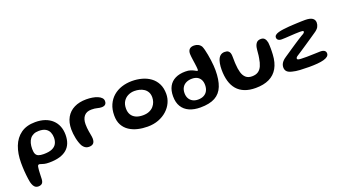

<svg xmlns="http://www.w3.org/2000/svg" viewBox="-65 -1265 3782 2123"><g transform="rotate(-20 1825.5 -203.0)"><path d="M106 235Q89 235 75.5 227Q62 219 52.2 202Q42.5 185 35.5 158.5Q31.5 138.5 28.2 115.8Q25 93 22.5 69Q20 45 18.2 20.2Q16.5 -4.5 15.8 -28.8Q15 -53 15 -76Q15 -183.5 47 -267Q79 -350.5 145.5 -398.2Q212 -446 315 -446Q379 -446 428.8 -428.5Q478.5 -411 513.2 -378.5Q548 -346 566 -300.8Q584 -255.5 584 -200Q584 -145.5 567.8 -103Q551.5 -60.5 518 -31.5Q484.5 -2.5 433 12.8Q381.5 28 310 28Q276 28 253.5 22.8Q231 17.5 218 12.5Q205 7.5 198 7.5Q188.5 7.5 183.5 13.8Q178.5 20 176.5 38.5Q174.5 48.5 173.2 66.5Q172 84.5 171 105Q170 125.5 169.5 143.5Q169 161.5 168.5 172Q166 208 150 221.5Q134 235 106 235ZM285 -81Q347 -81 383.8 -97.2Q420.5 -113.5 436.8 -143.5Q453 -173.5 453 -214.5Q453 -247 441 -276Q429 -305 400 -323Q371 -341 319.5 -341Q283.5 -341 257.8 -329.2Q232 -317.5 215.5 -296Q199 -274.5 191 -244.5Q183 -214.5 183 -178Q183 -140.5 192.5 -119.5Q202 -98.5 224.2 -89.8Q246.5 -81 285 -81Z M783.5 15Q765.5 15 751.5 9Q737.5 3 726.8 -7.5Q716 -18 707 -32.5Q697 -51.5 688.8 -76Q680.5 -100.5 675 -127.5Q669.5 -154.5 666.5 -181.5Q663.5 -208.5 663.5 -232.5Q663.5 -315 696 -372.2Q728.5 -429.5 788.8 -459.5Q849 -489.5 931.5 -489.5Q968 -489.5 1002 -484Q1036 -478.5 1063 -467.2Q1090 -456 1105.8 -439.2Q1121.5 -422.5 1121.5 -400.5Q1121.5 -380.5 1113.5 -369Q1105.5 -357.5 1092.5 -353Q1079.5 -348.5 1065.5 -348.5Q1040.5 -348.5 1013.8 -356Q987 -363.5 946.5 -363.5Q889.5 -363.5 860.2 -328.8Q831 -294 831 -232.5Q831 -210 833 -188.8Q835 -167.5 838.2 -148Q841.5 -128.5 844.8 -111.5Q848 -94.5 850 -81Q852 -67.5 852 -57.5Q852 -20 835.2 -2.5Q818.5 15 783.5 15Z M1469.5 27Q1409.5 27 1354.5 14Q1299.5 1 1256 -27.5Q1212.5 -56 1187.2 -102Q1162 -148 1162 -214Q1162 -286.5 1186.5 -341.2Q1211 -396 1254 -433Q1297 -470 1353.8 -488.5Q1410.5 -507 1475 -507Q1535 -507 1590.8 -492Q1646.5 -477 1690.2 -445.2Q1734 -413.5 1759.5 -363.5Q1785 -313.5 1785 -244Q1785 -190.5 1762.5 -141.8Q1740 -93 1698 -55Q1656 -17 1598.2 5Q1540.5 27 1469.5 27ZM1463 -108.5Q1507 -108.5 1538.2 -122.2Q1569.5 -136 1589 -158.5Q1608.5 -181 1617.5 -207.8Q1626.5 -234.5 1626.5 -261Q1626.5 -297 1612.5 -322.5Q1598.5 -348 1575 -363.8Q1551.5 -379.5 1522.5 -386.8Q1493.5 -394 1463.5 -394Q1424 -394 1389 -377.2Q1354 -360.5 1332.2 -326.8Q1310.5 -293 1310.5 -242Q1310.5 -200.5 1328.2 -170.5Q1346 -140.5 1380 -124.5Q1414 -108.5 1463 -108.5Z M2090 27.5Q2016 27.5 1961 3.2Q1906 -21 1876 -69.8Q1846 -118.5 1846 -191.5Q1846 -260.5 1872 -307.8Q1898 -355 1947.2 -379.2Q1996.5 -403.5 2066 -403.5Q2102.5 -403.5 2126.5 -395.5Q2150.5 -387.5 2165.5 -379Q2176 -373 2184.2 -368.8Q2192.5 -364.5 2196.5 -364.5Q2204 -364.5 2204 -378.5Q2204 -389.5 2202 -408.2Q2200 -427 2196.8 -449.5Q2193.5 -472 2190.2 -494.8Q2187 -517.5 2184.8 -537Q2182.5 -556.5 2182.5 -568.5Q2182.5 -641 2255 -641Q2280.5 -641 2302.2 -630.2Q2324 -619.5 2338 -597Q2345.5 -580.5 2352.8 -552.8Q2360 -525 2366 -491.8Q2372 -458.5 2376.8 -423.8Q2381.5 -389 2383.8 -357.8Q2386 -326.5 2386 -304Q2386 -191 2357 -117.5Q2328 -44 2263.2 -8.2Q2198.5 27.5 2090 27.5ZM2095 -63.5Q2135.5 -63.5 2164 -78.8Q2192.5 -94 2207.2 -122.2Q2222 -150.5 2222 -188.5Q2222 -226.5 2208 -252Q2194 -277.5 2168.8 -290.8Q2143.5 -304 2108.5 -304Q2069 -304 2039.5 -289.8Q2010 -275.5 1993.5 -248Q1977 -220.5 1977 -181.5Q1977 -145 1991.5 -118.8Q2006 -92.5 2032.8 -78Q2059.5 -63.5 2095 -63.5Z M2738.5 34Q2664 34 2609.8 12.5Q2555.5 -9 2520.2 -50Q2485 -91 2468 -150Q2451 -209 2451 -284.5Q2451 -303.5 2452.5 -322Q2454 -340.5 2457.2 -357.8Q2460.5 -375 2465 -389Q2476.5 -424.5 2497.5 -441.5Q2518.5 -458.5 2548 -458.5Q2576.5 -458.5 2590.5 -448Q2604.5 -437.5 2609.2 -421.8Q2614 -406 2614.5 -390.5Q2615 -380 2615.2 -367.2Q2615.5 -354.5 2615.8 -341Q2616 -327.5 2616.2 -315Q2616.5 -302.5 2617.5 -292Q2620.5 -234 2632.8 -191.2Q2645 -148.5 2671.8 -124.8Q2698.5 -101 2743.5 -101Q2788 -101 2816.2 -119.8Q2844.5 -138.5 2860.5 -174.8Q2876.5 -211 2884.5 -263.5Q2887.5 -278 2889.2 -293.2Q2891 -308.5 2892.2 -324Q2893.5 -339.5 2895.2 -355Q2897 -370.5 2899.5 -386Q2906.5 -419 2923.8 -437.8Q2941 -456.5 2974.5 -456.5Q3003 -456.5 3018 -439Q3033 -421.5 3039 -390.5Q3040.5 -373.5 3041.5 -356Q3042.5 -338.5 3042.5 -320.8Q3042.5 -303 3042 -285.2Q3041.5 -267.5 3040.5 -250Q3035.5 -155.5 2999.5 -92.2Q2963.5 -29 2898 2.5Q2832.5 34 2738.5 34Z M3373 17.5Q3317.5 17.5 3266.2 14.5Q3215 11.5 3177.5 1.5Q3137 -7.5 3118.8 -26Q3100.5 -44.5 3100.5 -75.5Q3100.5 -90.5 3106 -107Q3111.5 -123.5 3126.5 -141.2Q3141.5 -159 3169.5 -177Q3187 -188.5 3211 -204.8Q3235 -221 3262.2 -239.5Q3289.5 -258 3316.8 -276Q3344 -294 3367.8 -309.2Q3391.5 -324.5 3408 -334.5Q3435.5 -348.5 3442.5 -356.2Q3449.5 -364 3449.5 -371Q3449.5 -379 3438 -381Q3426.5 -383 3408 -383Q3383 -383 3353.2 -381.5Q3323.5 -380 3293.5 -378Q3263.5 -376 3236.5 -374.5Q3209.5 -373 3190 -373Q3174.5 -373 3162.5 -377.5Q3150.5 -382 3143.5 -391Q3136.5 -400 3136.5 -414Q3136.5 -430.5 3150 -441.8Q3163.5 -453 3187.5 -460Q3211.5 -467 3243.8 -471.2Q3276 -475.5 3313.5 -478.5Q3332 -480 3357.5 -481.2Q3383 -482.5 3410.5 -483.8Q3438 -485 3463 -485.8Q3488 -486.5 3505.5 -486.5Q3562 -486.5 3590 -468.5Q3618 -450.5 3618 -415Q3618 -389.5 3604.8 -365Q3591.5 -340.5 3552 -315Q3523 -295 3487.5 -271Q3452 -247 3416.5 -223Q3381 -199 3351.2 -179.5Q3321.5 -160 3303.5 -148.5Q3286.5 -138.5 3280.2 -130.8Q3274 -123 3274 -115.5Q3274 -107.5 3283.8 -103.5Q3293.5 -99.5 3317.8 -98.2Q3342 -97 3386 -97Q3433.5 -97 3471.5 -99.2Q3509.5 -101.5 3544.5 -101.5Q3577 -101.5 3593.2 -89.8Q3609.5 -78 3609.5 -56.5Q3609.5 -35.5 3592.5 -21.2Q3575.5 -7 3544.5 1.5Q3513.5 10 3470 13.8Q3426.5 17.5 3373 17.5Z"/></g></svg>

Font: Gluten Medium
Style: Regular
Weight: 500
Designer: Tyler Finck
Foundry: Etcetera Type Company
Version: Version 1.300